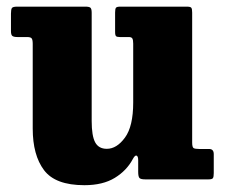

<svg xmlns="http://www.w3.org/2000/svg" viewBox="-20 -540 680 578"><path d="M78.5 -153V-408Q78.5 -420 75.5 -424.2Q72.5 -428.5 61.5 -428.5H32.5Q21.5 -428.5 17.2 -431.8Q13 -435 13 -446.5V-499Q13 -512 16 -516Q19 -520 31.5 -520H237Q248.5 -520 252.2 -516.8Q256 -513.5 256 -501.5V-175.5Q256 -131 266.5 -111.5Q277 -92 301.5 -92Q331.5 -92 356.2 -125.8Q381 -159.5 381 -231.5V-408.5Q381 -419.5 378.5 -424Q376 -428.5 367.5 -428.5H340.5Q332.5 -428.5 329.5 -431Q326.5 -433.5 326.5 -444V-502Q326.5 -513 329 -516.5Q331.5 -520 342 -520H542.5Q553.5 -520 556 -516.5Q558.5 -513 558.5 -502V-111Q558.5 -97 562.8 -94.2Q567 -91.5 580.5 -91.5H609.5Q623.5 -91.5 623.5 -76V-19Q623.5 -7.5 621 -3.8Q618.5 0 607.5 0H417.5Q403.5 0 399.8 -4.2Q396 -8.5 396 -23V-57.5Q396 -69.5 391.2 -71.5Q386.5 -73.5 380 -61.5Q361.5 -26.5 325.5 -4.5Q289.5 17.5 234 17.5Q146.5 17.5 112.5 -27.8Q78.5 -73 78.5 -153Z"/></svg>

Font: Besley* Narrow Heavy
Style: Regular
Weight: 800
Width: 4
Designer: Owen Earl
Foundry: indestructible type*
Version: Version 3.000; ttfautohint (v1.8.3)